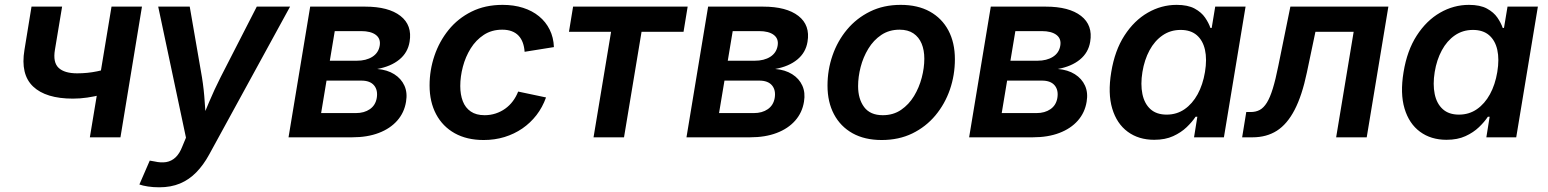

<svg xmlns="http://www.w3.org/2000/svg" viewBox="-20 -570 6425 797"><path d="M282.7 -160.6Q170.4 -160.6 117.4 -210.9Q64.5 -261.2 81.5 -362.8L110.8 -542.5H237.8L208 -363.3Q199.2 -311 223.4 -288.3Q247.6 -265.6 300.3 -265.6Q343.3 -265.6 383.1 -273.9Q422.9 -282.2 467.8 -296.9L450.7 -192.4Q427.7 -183.6 399.9 -176.5Q372.1 -169.4 342.3 -165Q312.5 -160.6 282.7 -160.6ZM353 0 442.9 -542.5H569.3L480 0Z M558.6 195.8 601.6 96.7 621.1 100.1Q647.9 106.4 669.9 102.8Q691.9 99.1 708.7 83.3Q725.6 67.4 736.8 38.1L752 1.5L636.7 -542.5H767.6L818.4 -249Q826.7 -197.3 829.8 -146Q833 -94.7 837.4 -41.5H804.2Q826.2 -94.7 847.9 -146.2Q869.6 -197.8 895.5 -249L1045.9 -542.5H1184.1L848.1 71.8Q824.7 114.7 794.9 145.3Q765.1 175.8 727.3 191.7Q689.5 207.5 641.1 207.5Q615.7 207.5 593.8 204.1Q571.8 200.7 558.6 195.8Z M1177.7 0 1267.6 -542.5H1495.6Q1592.8 -542.5 1642.3 -503.9Q1691.9 -465.3 1680.2 -396.5Q1672.9 -351.6 1637.7 -322.8Q1602.5 -293.9 1545.9 -283.7Q1587.4 -280.3 1616.5 -262Q1645.5 -243.7 1658.7 -214.6Q1671.9 -185.5 1665.5 -147.9Q1658.2 -102.5 1628.9 -69.3Q1599.6 -36.1 1552.2 -18.1Q1504.9 0 1441.4 0ZM1313 -100.6H1457.5Q1491.7 -100.6 1515.1 -116.7Q1538.6 -132.8 1543.9 -163.1Q1549.3 -195.8 1532.7 -215.6Q1516.1 -235.4 1480 -235.4H1335.4ZM1349.1 -317.9H1460.9Q1500 -317.9 1525.6 -334.2Q1551.3 -350.6 1556.2 -380.4Q1561 -409.2 1540.3 -425Q1519.5 -440.9 1479 -440.9H1369.6Z M1987.8 11.2Q1918 11.2 1867.7 -16.8Q1817.4 -44.9 1790.3 -95.9Q1763.2 -147 1763.2 -215.3Q1763.2 -278.8 1783.4 -338.6Q1803.7 -398.4 1842.3 -446Q1880.9 -493.7 1937.3 -521.7Q1993.7 -549.8 2066.4 -549.8Q2112.8 -549.8 2151.1 -537.6Q2189.5 -525.4 2217.5 -502.4Q2245.6 -479.5 2261.7 -447Q2277.8 -414.6 2279.3 -374.5L2157.7 -355Q2156.2 -376 2150.1 -392.8Q2144 -409.7 2132.6 -421.9Q2121.1 -434.1 2104.2 -440.4Q2087.4 -446.8 2064.9 -446.8Q2021 -446.8 1988.3 -425.3Q1955.6 -403.8 1933.8 -368.9Q1912.1 -334 1901.4 -293Q1890.6 -252 1890.6 -212.9Q1890.6 -177.2 1901.1 -149.9Q1911.6 -122.6 1934.1 -107.2Q1956.5 -91.8 1991.7 -91.8Q2015.6 -91.8 2037.4 -98.9Q2059.1 -106 2077.1 -118.9Q2095.2 -131.8 2108.9 -150.1Q2122.6 -168.5 2130.9 -189.9L2246.6 -165.5Q2231.9 -124.5 2206.8 -92Q2181.6 -59.6 2148.2 -36.6Q2114.7 -13.7 2074.2 -1.2Q2033.7 11.2 1987.8 11.2Z M2443.8 0 2516.6 -438H2341.8L2358.9 -542.5H2834.5L2817.4 -438H2643.1L2570.3 0Z M2829.6 0 2919.4 -542.5H3147.5Q3244.6 -542.5 3294.2 -503.9Q3343.8 -465.3 3332 -396.5Q3324.7 -351.6 3289.6 -322.8Q3254.4 -293.9 3197.8 -283.7Q3239.3 -280.3 3268.3 -262Q3297.4 -243.7 3310.5 -214.6Q3323.7 -185.5 3317.4 -147.9Q3310.1 -102.5 3280.8 -69.3Q3251.5 -36.1 3204.1 -18.1Q3156.7 0 3093.3 0ZM2964.8 -100.6H3109.4Q3143.6 -100.6 3167 -116.7Q3190.4 -132.8 3195.8 -163.1Q3201.2 -195.8 3184.6 -215.6Q3168 -235.4 3131.8 -235.4H2987.3ZM3001 -317.9H3112.8Q3151.9 -317.9 3177.5 -334.2Q3203.1 -350.6 3208 -380.4Q3212.9 -409.2 3192.1 -425Q3171.4 -440.9 3130.9 -440.9H3021.5Z M3640.1 11.2Q3569.3 11.2 3519 -16.8Q3468.8 -44.9 3441.9 -95.7Q3415 -146.5 3415 -214.4Q3415 -279.8 3435.8 -339.8Q3456.5 -399.9 3496.1 -447.3Q3535.6 -494.6 3591.8 -522.2Q3647.9 -549.8 3718.8 -549.8Q3789.6 -549.8 3839.8 -522Q3890.1 -494.1 3917 -443.4Q3943.8 -392.6 3943.8 -324.2Q3943.8 -258.3 3923.1 -198.2Q3902.3 -138.2 3862.8 -90.8Q3823.2 -43.5 3767.1 -16.1Q3710.9 11.2 3640.1 11.2ZM3644.5 -91.8Q3688 -91.8 3720.5 -114Q3752.9 -136.2 3774.2 -171.4Q3795.4 -206.5 3806.2 -247.6Q3816.9 -288.6 3816.9 -326.2Q3816.9 -361.8 3805.7 -388.9Q3794.4 -416 3771.7 -431.4Q3749 -446.8 3713.9 -446.8Q3670.9 -446.8 3638.4 -425Q3606 -403.3 3584.5 -367.9Q3563 -332.5 3552.5 -291.7Q3542 -251 3542 -212.4Q3542 -159.2 3567.1 -125.5Q3592.3 -91.8 3644.5 -91.8Z M4002.9 0 4092.8 -542.5H4320.8Q4418 -542.5 4467.5 -503.9Q4517.1 -465.3 4505.4 -396.5Q4498 -351.6 4462.9 -322.8Q4427.7 -293.9 4371.1 -283.7Q4412.6 -280.3 4441.7 -262Q4470.7 -243.7 4483.9 -214.6Q4497.1 -185.5 4490.7 -147.9Q4483.4 -102.5 4454.1 -69.3Q4424.8 -36.1 4377.4 -18.1Q4330.1 0 4266.6 0ZM4138.2 -100.6H4282.7Q4316.9 -100.6 4340.3 -116.7Q4363.8 -132.8 4369.1 -163.1Q4374.5 -195.8 4357.9 -215.6Q4341.3 -235.4 4305.2 -235.4H4160.6ZM4174.3 -317.9H4286.1Q4325.2 -317.9 4350.8 -334.2Q4376.5 -350.6 4381.3 -380.4Q4386.2 -409.2 4365.5 -425Q4344.7 -440.9 4304.2 -440.9H4194.8Z M4771 10.3Q4706.5 10.3 4661.1 -23.2Q4615.7 -56.6 4596.9 -119.4Q4578.1 -182.1 4592.8 -270.5Q4607.4 -360.4 4647.7 -422.6Q4688 -484.9 4744.4 -517.3Q4800.8 -549.8 4864.3 -549.8Q4910.6 -549.8 4939 -534.4Q4967.3 -519 4982.4 -496.8Q4997.6 -474.6 5004.4 -454.1H5009.8L5024.4 -542.5H5150.4L5060.5 0H4936.5L4950.2 -85.4H4942.9Q4928.7 -64 4905.8 -42Q4882.8 -20 4849.9 -4.9Q4816.9 10.3 4771 10.3ZM4822.8 -94.2Q4864.7 -94.2 4897.2 -116.7Q4929.7 -139.2 4951.4 -178.7Q4973.1 -218.3 4981.9 -271Q4990.7 -324.2 4981.9 -363.3Q4973.1 -402.3 4947.8 -424.1Q4922.4 -445.8 4880.9 -445.8Q4838.4 -445.8 4805.7 -423.1Q4772.9 -400.4 4751.7 -361.1Q4730.5 -321.8 4722.2 -271Q4713.9 -219.7 4722.2 -179.7Q4730.5 -139.6 4755.6 -116.9Q4780.8 -94.2 4822.8 -94.2Z M5136.2 0 5153.3 -105H5171.9Q5193.4 -105 5209.5 -113.8Q5225.6 -122.6 5238.8 -143.8Q5252 -165 5263.4 -202.1Q5274.9 -239.3 5286.1 -295.4L5336.4 -542.5H5743.2L5653.3 0H5526.4L5599.1 -438H5440.4L5404.8 -268.6Q5384.8 -173.3 5354 -114Q5323.2 -54.7 5280.3 -27.3Q5237.3 0 5179.2 0Z M5984.4 10.3Q5919.9 10.3 5874.5 -23.2Q5829.1 -56.6 5810.3 -119.4Q5791.5 -182.1 5806.2 -270.5Q5820.8 -360.4 5861.1 -422.6Q5901.4 -484.9 5957.8 -517.3Q6014.2 -549.8 6077.6 -549.8Q6124 -549.8 6152.3 -534.4Q6180.7 -519 6195.8 -496.8Q6210.9 -474.6 6217.8 -454.1H6223.1L6237.8 -542.5H6363.8L6273.9 0H6149.9L6163.6 -85.4H6156.2Q6142.1 -64 6119.1 -42Q6096.2 -20 6063.2 -4.9Q6030.3 10.3 5984.4 10.3ZM6036.1 -94.2Q6078.1 -94.2 6110.6 -116.7Q6143.1 -139.2 6164.8 -178.7Q6186.5 -218.3 6195.3 -271Q6204.1 -324.2 6195.3 -363.3Q6186.5 -402.3 6161.1 -424.1Q6135.7 -445.8 6094.2 -445.8Q6051.8 -445.8 6019 -423.1Q5986.3 -400.4 5965.1 -361.1Q5943.8 -321.8 5935.5 -271Q5927.2 -219.7 5935.5 -179.7Q5943.8 -139.6 5969 -116.9Q5994.1 -94.2 6036.1 -94.2Z"/></svg>

Font: Inter 16pt SemiBold
Style: Italic
Weight: 600
Italic angle: -9.3988°
Version: Version 4.001;git-66647c0bb